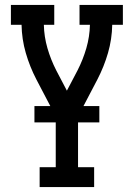

<svg xmlns="http://www.w3.org/2000/svg" viewBox="-20 -755 540 775"><path d="M140 0V-80H205V-285L127 -434Q100 -486 84 -541.5Q68 -597 67 -655H24V-735H199V-655H157Q158 -607 171.5 -560.5Q185 -514 207 -471L250 -389L293 -471Q315 -514 328.5 -560.5Q342 -607 343 -655H301V-735H476V-655H433Q432 -597 416 -541.5Q400 -486 373 -434L295 -285V-80H360V0ZM381 -261H119V-327H381Z"/></svg>

Font: Iosevka Curly Slab Medium
Style: Regular
Weight: 500
Monospace: yes
Designer: Belleve Invis
Foundry: Belleve Invis
Version: Version 22.1.2; ttfautohint (v1.8.4)